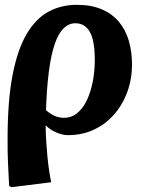

<svg xmlns="http://www.w3.org/2000/svg" viewBox="-20 -547 609 797"><path d="M27 230 18 225Q16.5 194.5 15.2 170Q14 145.5 13 123.2Q12 101 11.7 78.5Q11.5 56 11.5 29Q11.5 -129 32.3 -235.8Q53 -342.5 91 -406.5Q129 -470.5 181.8 -498.8Q234.5 -527 298.5 -527Q358.5 -527 402 -508.5Q445.5 -490 473.5 -456.5Q501.5 -423 514.8 -377.5Q528 -332 528 -279Q528 -219.5 508.8 -166.3Q489.5 -113 454.3 -72.5Q419 -32 370.3 -9Q321.5 14 261.5 14Q241 14 215 3.3Q189 -7.5 170.5 -26H169.5Q169.5 2 171.5 34.3Q173.5 66.5 176.5 99Q179.5 131.5 183.8 160Q188 188.5 192.5 209.5ZM245.5 -58Q277.5 -58 301.5 -78.3Q325.5 -98.5 341.5 -133Q357.5 -167.5 365.5 -210.5Q373.5 -253.5 373.5 -299.5Q373.5 -350.5 364.8 -384Q356 -417.5 338 -434Q320 -450.5 293 -450.5Q265.5 -450.5 243.8 -429Q222 -407.5 207 -363.5Q192 -319.5 183 -251.2Q174 -183 171 -89.5Q189.5 -73.5 207.5 -65.8Q225.5 -58 245.5 -58Z"/></svg>

Font: Literata
Style: Italic
Weight: 400
Italic angle: -2°
Designer: Latin by Veronika Burian and Jose Scaglione. Greek by Irene Vlachou. Cyrillic by Vera Evstafieva
Foundry: TypeTogether
Version: Version 3.103;gftools[0.9.29]